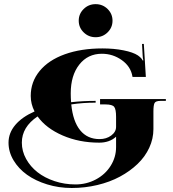

<svg xmlns="http://www.w3.org/2000/svg" viewBox="-20 -697 849 944"><path d="M391.4 -652.8Q415.6 -676.6 450.2 -676.6Q484.7 -676.6 509 -652.8Q533.2 -628.9 533.2 -595.3Q533.2 -561.6 509 -537.8Q484.7 -514 450.2 -514Q415.6 -514 391.4 -537.8Q367.1 -561.6 367.1 -595.3Q367.1 -628.9 391.4 -652.8ZM131.1 -225.1Q131.1 -294.6 174.8 -347.9Q218.5 -401.2 298.5 -430.1Q378.5 -458.9 483.4 -458.9Q540.2 -458.9 587.4 -449.5Q634.6 -440.1 658.2 -424.4Q677.9 -410 681.4 -399.5L684.9 -400.3Q681.8 -410.8 681.4 -424.8L678.3 -480.8L687.1 -481.2L697.1 -318.6H631.6L631.1 -321.2Q622.8 -370.2 578.9 -401.4Q535 -432.7 480.8 -432.7Q411.7 -432.7 369.8 -379.4Q327.8 -326 327.8 -238.2Q327.8 -215 329.5 -194.5Q386.8 -201 450.2 -201V-192.3Q386.4 -192.3 330.4 -183.6Q338.7 -100.1 374.1 -56.6Q409.5 -13.1 469.4 -13.1Q503.1 -13.1 526.9 -30.8Q550.7 -48.5 550.7 -73.4V-122.4Q550.7 -159.5 541.5 -171.5Q532.3 -183.6 498.3 -183.6H472V-209.8H795.5V-201H769.2Q745.2 -201 739.7 -190.1Q734.3 -179.2 734.3 -148.6V-62.1Q734.3 -14.9 713.9 29.3Q693.6 73.4 656.5 109Q619.3 144.7 569.9 171.3Q520.5 198 459.1 212.6Q397.7 227.3 332.6 227.3Q269.2 227.3 211.8 209.6Q154.3 191.9 112.8 162.2Q71.2 132.4 46.5 91.1Q21.9 49.8 21.9 4.4Q21.9 -43.3 55.1 -82.6Q88.3 -121.9 149.9 -149Q131.1 -185.8 131.1 -225.1ZM550.7 -24.9Q518.8 4.4 467.7 4.4Q369.3 4.4 287.8 -31Q206.3 -66.4 164.8 -124.6Q87.4 -72.6 87.4 4.4Q87.4 46.3 108.4 84.4Q129.4 122.4 164.6 149.9Q199.7 177.4 248.5 193.6Q297.2 209.8 351 209.8Q405.2 209.8 451.3 185.3Q497.4 160.8 524 118.4Q550.7 76 550.7 26.2Z"/></svg>

Font: Wabroye
Style: Medium
Weight: 500
Designer: gluk
Foundry: gluk
Version: Version 0.14